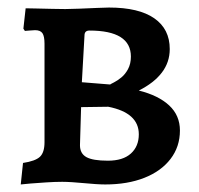

<svg xmlns="http://www.w3.org/2000/svg" viewBox="-20 -482 528 509"><path d="M145 0Q126 0 103 1.5Q80 3 61 4.5Q42 6 35 7L41 -50Q74 -55 86 -66.5Q98 -78 98 -105V-366Q98 -386 92.5 -394Q87 -402 73 -402Q67 -402 57.5 -401Q48 -400 46 -400L42 -406L48 -460Q55 -460 75.5 -459.5Q96 -459 118.5 -458.5Q141 -458 153 -458Q166 -458 190.5 -459Q215 -460 237.5 -461Q260 -462 269 -462Q348 -462 389 -433.5Q430 -405 430 -352Q430 -317 409 -289.5Q388 -262 348 -242Q400 -229 428.5 -202.5Q457 -176 457 -136Q457 -93 432 -60.5Q407 -28 362.5 -10.5Q318 7 259 7Q248 7 233 6Q218 5 202.5 3.5Q187 2 171.5 1Q156 0 145 0ZM195 -198 192 -97Q192 -75 209 -65.5Q226 -56 266 -56Q306 -56 327 -75Q348 -94 348 -126Q348 -183 267 -199ZM197 -264 272 -258Q273 -259 282 -263.5Q291 -268 301.5 -276.5Q312 -285 319.5 -299Q327 -313 327 -332Q327 -401 217 -401Q204 -401 204 -388Z"/></svg>

Font: Alegreya SemiBold
Style: Regular
Weight: 600
Designer: Juan Pablo del Peral
Foundry: Huerta Tipografica
Version: Version 2.009